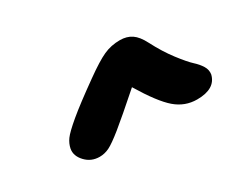

<svg xmlns="http://www.w3.org/2000/svg" viewBox="-59 -878 728 611"><g transform="rotate(-30 305.0 -573.0)"><path d="M527.8 -431.2Q483.4 -431.2 449 -460.7Q414.6 -490.2 367.2 -568.8Q291.5 -502 256.3 -473.6Q221.2 -445.3 203.9 -436.8Q186.5 -428.2 168 -428.2Q137.2 -428.2 116.5 -450.2Q95.7 -472.2 100.1 -497.1Q103.5 -514.2 114.3 -529.1Q125 -543.9 161.4 -574.5Q197.8 -605 271 -657.2Q320.8 -692.9 348.4 -705.3Q376 -717.8 408.2 -717.8Q433.6 -717.8 451.4 -705.8Q469.2 -693.8 483.9 -665Q507.3 -619.6 533.7 -585.2Q560.1 -550.8 575.4 -536.9Q590.8 -522.9 599.6 -508.5Q608.4 -494.1 606 -478Q594.7 -431.2 527.8 -431.2Z"/></g></svg>

Font: Shantell Sans Bouncy
Style: Bold Italic
Weight: 700
Italic angle: -11.31°
Designer: Stephen Nixon, Anya Danilova, Shantell Martin
Foundry: Arrow Type
Version: Version 1.006;[9816181b4]